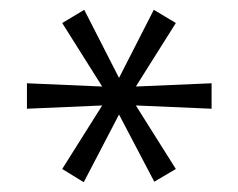

<svg xmlns="http://www.w3.org/2000/svg" viewBox="-20 -734 486 392"><path d="M151 -362 107 -389 192 -524 196 -519 35 -512V-564L196 -557L192 -552L107 -687L152 -714L225 -571H221L294 -714L339 -687L254 -552L249 -557L412 -564V-512L250 -519L254 -524L339 -389L295 -363L221 -504H225Z"/></svg>

Font: Nunito Sans 10pt SemiCondensed Light
Style: Regular
Weight: 300
Width: 4
Designer: Vernon Adams
Foundry: Vernon Adams
Version: Version 3.101;gftools[0.9.27]